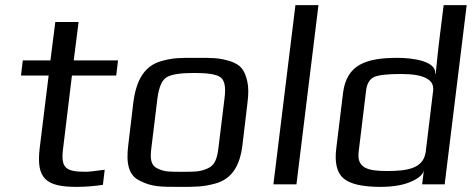

<svg xmlns="http://www.w3.org/2000/svg" viewBox="-20 -720 1843 750"><path d="M226 -136 261 -425H434L441 -484H268L287 -634H196L177 -484H69L62 -425H170L135 -141C121 -22 159 10 280 10C315 10 349 7 382 2L389 -57C351 -52 327 -49 316 -49C239 -49 217 -62 226 -136Z M947 -321C951 -353 951 -380 946 -402C936 -445 922 -467 879 -481C833 -495 809 -494 746 -494C683 -494 658 -495 609 -481C543 -462 512 -405 501 -321L481 -153C472 -82 482 -35 526 -14C573 10 607 10 684 10C745 10 773 10 821 -3C886 -21 917 -72 927 -153ZM833 -140C828 -100 819 -74 791 -62C759 -48 738 -49 691 -49C644 -49 623 -48 595 -62C569 -74 566 -100 571 -140L595 -336C601 -381 613 -408 632 -419C652 -430 687 -435 738 -435C790 -435 824 -430 840 -419C857 -408 863 -381 857 -336Z M1138 0 1224 -700H1134L1048 0Z M1533 -494C1410 -494 1334 -468 1320 -357L1294 -144C1286 -85 1296 -45 1322 -23C1348 -1 1396 10 1466 10C1516 10 1556 3 1587 -11C1617 -24 1634 -40 1636 -57L1629 0H1717L1803 -700H1713L1695 -555C1692 -528 1687 -487 1682 -432H1680C1685 -482 1590 -494 1533 -494ZM1492 -52C1419 -52 1373 -62 1381 -127L1410 -366C1413 -393 1424 -411 1441 -419C1458 -427 1494 -431 1547 -431C1636 -431 1677 -409 1672 -366L1643 -127C1634 -61 1570 -52 1492 -52Z"/></svg>

Font: Gamestation Text
Style: Italic
Weight: 400
Designer: Jonas Hecksher
Foundry: Jonas Hecksher, Playtypeª, e-types AS
Version: Version 1.003